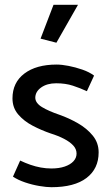

<svg xmlns="http://www.w3.org/2000/svg" viewBox="-20 -767 461 800"><path d="M34 -31Q55 -17 84.5 -7Q114 3 144 8Q174 13 194 13Q290 13 340.5 -25.5Q391 -64 391 -132Q391 -172 366.5 -202Q342 -232 304.5 -253.5Q267 -275 227 -289Q183 -304 155.5 -320.5Q128 -337 127 -359Q127 -385 151.5 -402.5Q176 -420 214 -420Q253 -420 283.5 -410Q314 -400 342 -387L372 -452Q352 -467 323 -477Q294 -487 265.5 -492.5Q237 -498 216 -498Q131 -498 81.5 -460.5Q32 -423 32 -357Q32 -318 56 -290Q80 -262 116.5 -243Q153 -224 191 -211Q223 -201 247 -188.5Q271 -176 285 -161Q299 -146 299 -127Q299 -109 286 -95Q273 -81 249.5 -73Q226 -65 194 -65Q172 -65 150 -69Q128 -73 106.5 -80.5Q85 -88 64 -98ZM215 -589 305 -747H203L149 -606Z"/></svg>

Font: Catamaran Medium
Style: Regular
Weight: 500
Designer: Pria Ravichandran
Version: Version 2.000